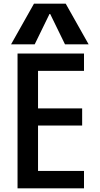

<svg xmlns="http://www.w3.org/2000/svg" viewBox="-20 -1020 540 1040"><path d="M75 0V-730H435V-636H186V-433H425V-340H186V-94H435V0ZM40 -780 164 -1000H336L460 -780H332L252 -944H248L168 -780Z"/></svg>

Font: M PLUS Code Latin Medium
Style: Regular
Weight: 500
Designer: Coji Morishita
Foundry: UNDERFOREST DESIGN
Version: Version 1.002; ttfautohint (v1.8.3)